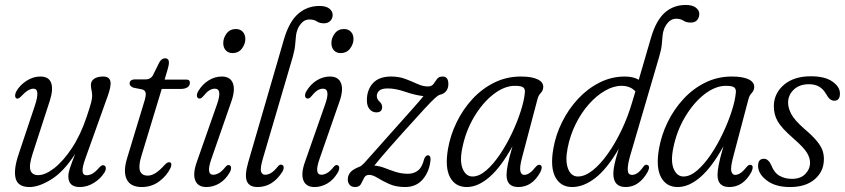

<svg xmlns="http://www.w3.org/2000/svg" viewBox="-20 -746 3406 774"><path d="M399.5 -79Q406 -77 406.5 -68.5Q407 -60 401 -50.5Q385.5 -25.5 358.5 -8.8Q331.5 8 301.5 8Q255.5 8 255.5 -35Q255.5 -49 261.8 -68Q268 -87 283 -125.5Q236.5 -53.5 186.8 -22.8Q137 8 99 8Q52 8 43 -27.2Q34 -62.5 55.5 -125.5L121 -321.5Q143 -388.5 115 -388.5Q94 -388.5 67 -359.5Q54.5 -345.5 47.5 -349Q41.5 -351 41 -359.2Q40.5 -367.5 46.5 -379Q61 -403.5 87.2 -420.5Q113.5 -437.5 142.5 -437.5Q177 -437.5 186.2 -411.8Q195.5 -386 181 -340.5L112 -128Q96 -79 102.8 -59.5Q109.5 -40 134 -40Q162.5 -40 198.8 -68.2Q235 -96.5 270 -149.2Q305 -202 329.5 -275.5Q343.5 -317 347.5 -333.2Q351.5 -349.5 351.5 -359Q351.5 -372 349 -382Q346.5 -392 346.5 -403.5Q346.5 -420 360 -428.8Q373.5 -437.5 396 -437.5Q420.5 -437.5 425 -418.5Q429.5 -399.5 412.5 -354L324.5 -108Q311.5 -72 312.8 -55.8Q314 -39.5 329.5 -39.5Q340.5 -39.5 352.5 -46Q364.5 -52.5 381.5 -72Q392.5 -83.5 399.5 -79Z M553.5 -385.5 518 -392.5Q502.5 -398.5 502.5 -409Q502.5 -426 525.5 -426H568.5Q585.5 -426 595.5 -440.5L622.5 -495Q632 -511 645 -511Q661 -511 661 -494Q661 -482.5 654 -460L643.5 -425H732.5Q745.5 -425 745.5 -412.5Q745.5 -400.5 735.5 -394Q725.5 -387.5 709.5 -387.5H632L549.5 -115.5Q526 -38 576 -38Q605.5 -38 643 -80.5Q656.5 -95 665 -91.5Q670.5 -90 670.8 -83.5Q671 -77 667.5 -69Q652 -37 621.5 -14.5Q591 8 551.5 8Q505.5 8 490.5 -23.8Q475.5 -55.5 493.5 -112L559.5 -329.5Q569 -358.5 567.5 -370Q566 -381.5 553.5 -385.5Z M917 -532Q900.5 -532 890.2 -543Q880 -554 880 -572.5Q880 -593 893.5 -611Q907 -629 931 -629Q948 -629 958.5 -618Q969 -607 969 -588.5Q969 -568.5 955.2 -550.2Q941.5 -532 917 -532ZM831.5 -103.5Q810 -41.5 840 -41.5Q849.5 -41.5 861.8 -48Q874 -54.5 888 -72Q897 -83.5 905 -80Q911 -78 911.5 -69.8Q912 -61.5 905.5 -50Q888.5 -21 863.8 -6.5Q839 8 812 8Q777.5 8 767 -19Q756.5 -46 773.5 -93.5L855 -326Q877 -388.5 846 -388.5Q834.5 -388.5 823.5 -381.5Q812.5 -374.5 797.5 -356Q788.5 -346 780.5 -349.5Q774.5 -351.5 773.8 -359.8Q773 -368 779.5 -379Q795.5 -406 820.8 -421.8Q846 -437.5 874 -437.5Q908.5 -437.5 918.8 -410.5Q929 -383.5 913 -338Z M1267.5 -722Q1294.5 -722 1307.8 -711.2Q1321 -700.5 1321 -686Q1321 -671 1311.2 -661.5Q1301.5 -652 1286 -652Q1268.5 -652 1257 -659.8Q1245.5 -667.5 1227.5 -667.5Q1212.5 -667.5 1201.8 -658.8Q1191 -650 1182.5 -634.5Q1175 -618 1173.2 -601.8Q1171.5 -585.5 1169.8 -565Q1168 -544.5 1160 -516L1039.5 -106Q1028.5 -68.5 1032.2 -55Q1036 -41.5 1049 -41.5Q1059.5 -41.5 1071.5 -48Q1083.5 -54.5 1099 -73.5Q1108 -85.5 1116.5 -81.5Q1122.5 -80 1123.5 -72.2Q1124.5 -64.5 1118.5 -54Q1079.5 8 1018 8Q984.5 8 975 -16Q965.5 -40 981 -93L1125 -588.5Q1146 -659.5 1182.5 -690.8Q1219 -722 1267.5 -722Z M1353 -532Q1336.5 -532 1326.2 -543Q1316 -554 1316 -572.5Q1316 -593 1329.5 -611Q1343 -629 1367 -629Q1384 -629 1394.5 -618Q1405 -607 1405 -588.5Q1405 -568.5 1391.2 -550.2Q1377.5 -532 1353 -532ZM1267.5 -103.5Q1246 -41.5 1276 -41.5Q1285.5 -41.5 1297.8 -48Q1310 -54.5 1324 -72Q1333 -83.5 1341 -80Q1347 -78 1347.5 -69.8Q1348 -61.5 1341.5 -50Q1324.5 -21 1299.8 -6.5Q1275 8 1248 8Q1213.5 8 1203 -19Q1192.5 -46 1209.5 -93.5L1291 -326Q1313 -388.5 1282 -388.5Q1270.5 -388.5 1259.5 -381.5Q1248.5 -374.5 1233.5 -356Q1224.5 -346 1216.5 -349.5Q1210.5 -351.5 1209.8 -359.8Q1209 -368 1215.5 -379Q1231.5 -406 1256.8 -421.8Q1282 -437.5 1310 -437.5Q1344.5 -437.5 1354.8 -410.5Q1365 -383.5 1349 -338Z M1715.5 -101Q1711.5 -55.5 1685 -23.8Q1658.5 8 1613 8Q1576.5 8 1549.2 -4.2Q1522 -16.5 1502.2 -28.8Q1482.5 -41 1468.5 -41Q1453.5 -41 1447.8 -28.8Q1442 -16.5 1435.2 -4.2Q1428.5 8 1411.5 8Q1397.5 8 1389.8 -0.5Q1382 -9 1382 -23Q1382 -39.5 1392.8 -51.8Q1403.5 -64 1429.5 -74Q1436.5 -76.5 1447.8 -88.2Q1459 -100 1485.2 -130Q1511.5 -160 1563 -217.5Q1612 -272.5 1641.8 -305.8Q1671.5 -339 1687 -358.5Q1652.5 -362.5 1613.5 -376Q1574.5 -389.5 1544 -389.5Q1518.5 -389.5 1508.8 -380.5Q1499 -371.5 1499 -359Q1499 -346.5 1509.5 -337Q1520.5 -327 1520.5 -314.5Q1520.5 -293 1497 -293Q1481 -293 1470 -305.8Q1459 -318.5 1459 -342Q1459 -384 1483.5 -410.8Q1508 -437.5 1556.5 -437.5Q1589 -437.5 1615 -427.5Q1641 -417.5 1663 -407.5Q1685 -397.5 1705 -397.5Q1720.5 -397.5 1727.5 -407.5Q1734.5 -417.5 1741.8 -427.5Q1749 -437.5 1764.5 -437.5Q1787.5 -437.5 1787.5 -407Q1787.5 -391 1779.2 -379.5Q1771 -368 1752 -363.5Q1746.5 -362 1734.2 -351.2Q1722 -340.5 1692.5 -308.8Q1663 -277 1605.5 -213Q1573.5 -177.5 1552.5 -153.5Q1531.5 -129.5 1516.8 -112.2Q1502 -95 1489 -78.5Q1509.5 -77 1530.8 -68.8Q1552 -60.5 1575.2 -53Q1598.5 -45.5 1625 -45.5Q1648.5 -45.5 1665.2 -58.8Q1682 -72 1690 -105.5Q1696.5 -120.5 1705.5 -120Q1717 -119 1715.5 -101Z M2084 -109Q2074 -70 2077.8 -55.5Q2081.5 -41 2093 -41Q2103 -41 2113.8 -47.8Q2124.5 -54.5 2139 -72.5Q2148.5 -84.5 2157.5 -81Q2169.5 -76.5 2158.5 -52.5Q2125.5 8 2069.5 8Q2022 8 2022 -40.5Q2022 -55.5 2026.5 -80.2Q2031 -105 2046 -156.5Q2000 -73 1953.5 -32.5Q1907 8 1861.5 8Q1815.5 8 1794.2 -31.5Q1773 -71 1786 -146Q1795.5 -201 1820.8 -253Q1846 -305 1884.5 -346.8Q1923 -388.5 1972.5 -413Q2022 -437.5 2079.5 -437.5Q2124 -437.5 2147.2 -426.2Q2170.5 -415 2170 -395Q2169.5 -381 2160 -371.2Q2150.5 -361.5 2146.5 -345.5ZM1843.5 -148.5Q1832.5 -95 1845.5 -64.8Q1858.5 -34.5 1885 -34.5Q1911.5 -34.5 1940 -59Q1968.5 -83.5 1995.2 -123.2Q2022 -163 2043.8 -209Q2065.5 -255 2079.5 -298.8Q2093.5 -342.5 2096 -374.5Q2097 -388 2088.8 -394Q2080.5 -400 2055.5 -400Q2013 -400 1969 -365.8Q1925 -331.5 1891 -274.2Q1857 -217 1843.5 -148.5Z M2592 -55Q2557.5 8 2502 8Q2452.5 8 2452.5 -46.5Q2452.5 -60 2456.8 -81.8Q2461 -103.5 2474.5 -146.5Q2427.5 -65.5 2380.2 -28.8Q2333 8 2286.5 8Q2240.5 8 2219 -31.5Q2197.5 -71 2210.5 -146Q2220 -202 2246 -254.2Q2272 -306.5 2310.5 -347.8Q2349 -389 2397 -413.2Q2445 -437.5 2499 -437.5Q2532.5 -437.5 2555 -424.5L2604.5 -594.5Q2625 -664 2660 -695Q2695 -726 2744 -726Q2771.5 -726 2785.2 -715.2Q2799 -704.5 2799 -690Q2799 -675 2790.2 -665Q2781.5 -655 2765 -655Q2746.5 -655 2735 -662.8Q2723.5 -670.5 2705 -670.5Q2678.5 -670.5 2660.5 -637Q2653 -620.5 2651.2 -604Q2649.5 -587.5 2647.8 -567Q2646 -546.5 2637.5 -518L2520 -117Q2510 -82 2510.5 -61.5Q2511 -41 2528 -41Q2538 -41 2549 -47.8Q2560 -54.5 2574 -74.5Q2581.5 -85 2589.5 -81Q2602 -77 2592 -55ZM2268 -148Q2258 -97 2270 -65.8Q2282 -34.5 2310 -34.5Q2338 -34.5 2369 -59Q2400 -83.5 2430.2 -126Q2460.5 -168.5 2486.2 -222.8Q2512 -277 2529 -336L2541.5 -377.5Q2521 -400 2485.5 -400Q2453 -400 2418.8 -380.2Q2384.5 -360.5 2353.8 -325.8Q2323 -291 2300.5 -245.5Q2278 -200 2268 -148Z M2934.5 -109Q2924.5 -70 2928.2 -55.5Q2932 -41 2943.5 -41Q2953.5 -41 2964.2 -47.8Q2975 -54.5 2989.5 -72.5Q2999 -84.5 3008 -81Q3020 -76.5 3009 -52.5Q2976 8 2920 8Q2872.5 8 2872.5 -40.5Q2872.5 -55.5 2877 -80.2Q2881.5 -105 2896.5 -156.5Q2850.5 -73 2804 -32.5Q2757.5 8 2712 8Q2666 8 2644.8 -31.5Q2623.5 -71 2636.5 -146Q2646 -201 2671.2 -253Q2696.5 -305 2735 -346.8Q2773.5 -388.5 2823 -413Q2872.5 -437.5 2930 -437.5Q2974.5 -437.5 2997.8 -426.2Q3021 -415 3020.5 -395Q3020 -381 3010.5 -371.2Q3001 -361.5 2997 -345.5ZM2694 -148.5Q2683 -95 2696 -64.8Q2709 -34.5 2735.5 -34.5Q2762 -34.5 2790.5 -59Q2819 -83.5 2845.8 -123.2Q2872.5 -163 2894.2 -209Q2916 -255 2930 -298.8Q2944 -342.5 2946.5 -374.5Q2947.5 -388 2939.2 -394Q2931 -400 2906 -400Q2863.5 -400 2819.5 -365.8Q2775.5 -331.5 2741.5 -274.2Q2707.5 -217 2694 -148.5Z M3172.5 -25Q3207.5 -25 3226.5 -44.8Q3245.5 -64.5 3245.5 -90Q3245.5 -110 3232.5 -131Q3219.5 -152 3179 -187.5Q3131 -229 3115 -257Q3099 -285 3099.5 -320.5Q3101 -371 3141 -404.8Q3181 -438.5 3248.5 -438.5Q3305.5 -438.5 3335.8 -417.2Q3366 -396 3366 -369Q3366 -340 3343.5 -340Q3334 -340 3326.2 -346Q3318.5 -352 3309.5 -368Q3288 -406.5 3241.5 -406.5Q3203 -406.5 3180 -384.8Q3157 -363 3157 -332Q3157 -311 3169.5 -286.8Q3182 -262.5 3222 -227Q3257 -197.5 3274.5 -175.5Q3292 -153.5 3297.2 -135Q3302.5 -116.5 3301 -97Q3299 -52.5 3263 -22.2Q3227 8 3164.5 8Q3105.5 8 3070.8 -18.8Q3036 -45.5 3036 -77Q3036 -106 3059.5 -106Q3077.5 -106 3089.5 -79.5Q3100.5 -50 3122.2 -37.5Q3144 -25 3172.5 -25Z"/></svg>

Font: Fraunces 144pt SuperSoft Light
Style: Italic
Weight: 300
Italic angle: -16°
Version: Version 1.000;[b76b70a41]